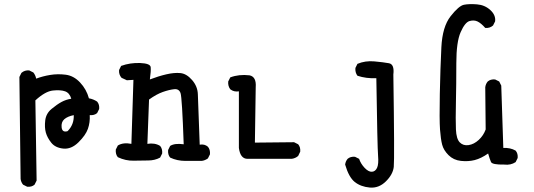

<svg xmlns="http://www.w3.org/2000/svg" viewBox="-20 -760 2540 914"><path d="M109.4 128.9 89.8 119.1Q80.1 107.4 78.1 91.8L72.3 -393.6L82 -413.1Q97.7 -426.8 119.1 -424.8L138.7 -415Q148.4 -403.3 152.3 -385.7Q183.6 -397.5 219.2 -403.3Q254.9 -409.2 293 -404.3Q331.1 -399.4 361.3 -367.2Q391.6 -335 403.3 -292Q424.8 -288.1 442.4 -276.4Q454.1 -262.7 452.1 -241.2L442.4 -221.7Q428.7 -210 407.2 -211.9Q409.2 -176.8 398.4 -146.5Q387.7 -116.2 353.5 -82.5Q319.3 -48.8 281.2 -52.7Q243.2 -56.6 224.1 -80.6Q205.1 -104.5 198.2 -128.9Q191.4 -153.3 195.3 -186.5Q199.2 -219.7 225.1 -241.2Q251 -262.7 272.5 -274.4Q293.9 -286.1 319.3 -290Q311.5 -317.4 290 -325.2Q268.6 -333 231.9 -329.1Q195.3 -325.2 148.4 -282.2L154.3 99.6L144.5 119.1Q130.9 130.9 109.4 128.9ZM301.8 -135.7Q333 -167 331.1 -211.9Q301.8 -206.1 286.1 -192.4Q270.5 -178.7 273.4 -153.3Q276.4 -127.9 301.8 -135.7Z M862.3 5.9Q823.2 5.9 790 -9.8Q778.3 -23.4 780.3 -45.9L790 -65.4Q811.5 -79.1 854.5 -73.2Q846.7 -295.9 839.4 -316.9Q832 -337.9 809.1 -335.4Q786.1 -333 755.4 -322.3Q724.6 -311.5 689.5 -286.1L681.6 -75.2Q716.8 -81.1 742.2 -65.4Q753.9 -51.8 752 -29.3L742.2 -9.8Q716.8 3.9 685.5 3.9Q654.3 3.9 616.2 4.9Q578.1 5.9 541 -11.7Q529.3 -25.4 531.2 -47.9L541 -67.4Q566.4 -83 605.5 -75.2L615.2 -379.9L584 -377.9L558.6 -389.6Q544.9 -405.3 546.9 -426.8L556.6 -446.3Q599.6 -461.9 647.5 -460Q695.3 -458 697.3 -440.4Q699.2 -422.9 693.4 -381.8Q734.4 -397.5 772 -406.2Q809.6 -415 838.9 -412.1Q868.2 -409.2 894.5 -378.9Q920.9 -348.6 921.9 -310.5Q922.9 -272.5 930.7 -71.3Q954.1 -75.2 969.7 -61.5Q981.4 -47.9 979.5 -25.4L969.7 -5.9Q956.1 3.9 940.4 5.9Z M1158.2 -3.9Q1124 -3.9 1117.2 -55.7V-325.2Q1093.8 -321.3 1076.2 -335Q1064.5 -350.6 1066.4 -372.1L1076.2 -391.6Q1117.2 -407.2 1168 -401.4Q1201.2 -394.5 1197.3 -344.7L1193.4 -81.1L1379.9 -83L1399.4 -73.2Q1411.1 -59.6 1409.2 -38.1L1399.4 -17.6Q1385.7 -5.9 1368.2 -3.9Z M1740.2 132.8Q1697.3 128.9 1668.9 106.4Q1640.6 84 1623 23.4Q1625 7.8 1634.8 -3.9Q1648.4 -15.6 1669.9 -13.7L1689.5 -3.9Q1697.3 19.5 1715.8 39.1Q1734.4 58.6 1750.5 57.6Q1766.6 56.6 1774.9 39.1Q1783.2 21.5 1779.8 -18.6Q1776.4 -58.6 1771.5 -387.7Q1722.7 -385.7 1681.6 -399.4Q1669.9 -415 1671.9 -436.5L1681.6 -456.1Q1718.8 -471.7 1761.7 -467.8Q1804.7 -463.9 1831.5 -459Q1858.4 -454.1 1852.5 -405.3Q1858.4 -2 1854.5 34.2Q1850.6 70.3 1816.9 103.5Q1783.2 136.7 1740.2 132.8Z M2379.9 23.4Q2323.2 24.4 2317.4 11.2Q2311.5 -2 2303.7 -29.3Q2270.5 -5.9 2239.7 2Q2209 9.8 2173.8 5.9Q2138.7 2 2115.2 -21.5Q2091.8 -44.9 2085 -70.8Q2078.1 -96.7 2074.7 -143.1Q2071.3 -189.5 2073.7 -313Q2076.2 -436.5 2081.1 -534.7Q2085.9 -632.8 2125 -682.6Q2164.1 -732.4 2188.5 -737.3Q2212.9 -742.2 2250.5 -739.3Q2288.1 -736.3 2314.5 -711.9Q2340.8 -687.5 2336.9 -658.2L2327.1 -638.7Q2311.5 -625 2290 -627Q2270.5 -649.4 2253.4 -657.7Q2236.3 -666 2214.8 -659.7Q2193.4 -653.3 2172.9 -606.9Q2152.3 -560.5 2152.3 -459.5Q2152.3 -358.4 2150.4 -273.9Q2148.4 -189.5 2150.4 -144Q2152.3 -98.6 2168.9 -82Q2185.5 -65.4 2210.9 -69.3Q2236.3 -73.2 2258.8 -93.8Q2281.2 -114.3 2292 -143.6L2290 -344.7Q2292 -360.4 2301.8 -372.1Q2315.4 -383.8 2336.9 -381.8L2356.4 -372.1L2366.2 -352.5L2376 -55.7Q2409.2 -57.6 2434.6 -43Q2446.3 -29.3 2444.3 -7.8L2434.6 11.7Q2411.1 27.3 2379.9 23.4Z"/></svg>

Font: JasonHandwriting1
Style: Regular
Weight: 400
Version: Version 1.48.20